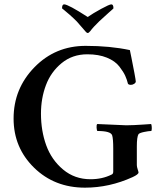

<svg xmlns="http://www.w3.org/2000/svg" viewBox="-20 -864 745 890"><path d="M277.3 -843.8Q295.9 -843.8 386.7 -785.2Q410.2 -801.8 448.7 -822.8Q487.3 -843.8 496.1 -843.8Q505.9 -843.8 505.9 -825.2Q505.9 -824.2 483.9 -805.2Q461.9 -786.1 440.4 -765.6Q412.1 -738.3 398.4 -719.7Q390.6 -710.9 387.7 -710.9Q381.8 -710.9 375 -719.7Q339.8 -760.7 335.9 -764.6Q319.3 -781.2 303.2 -795.4Q287.1 -809.6 277.8 -816.9Q268.6 -824.2 267.6 -825.2Q267.6 -843.8 277.3 -843.8ZM504.9 -174.8Q504.9 -220.7 500 -236.3Q494.1 -256.8 431.6 -256.8Q428.7 -258.8 427.7 -272Q426.8 -285.2 430.7 -289.1L565.4 -283.2Q583 -283.2 602.1 -284.2Q621.1 -285.2 644 -286.6Q667 -288.1 680.7 -289.1Q683.6 -282.2 683.6 -270Q683.6 -257.8 680.7 -256.8Q669.9 -256.8 648.4 -252.4Q627 -248 622.1 -242.2Q614.3 -229.5 614.3 -185.5V-98.6Q614.3 -90.8 618.2 -79.1Q622.1 -67.4 622.1 -64.5Q622.1 -55.7 594.7 -43Q487.3 5.9 374 5.9Q232.4 5.9 137.7 -86.9Q43 -179.7 43 -314.5Q43 -453.1 139.6 -552.2Q236.3 -651.4 377 -651.4Q490.2 -651.4 582 -631.8Q582 -630.9 589.4 -595.7Q596.7 -560.5 603 -525.9Q609.4 -491.2 609.4 -486.3Q609.4 -480.5 602.1 -475.6Q594.7 -470.7 586.9 -470.7Q577.1 -470.7 573.2 -475.6Q568.4 -495.1 560.5 -512.7Q552.7 -530.3 533.2 -555.7Q513.7 -581.1 475.6 -596.7Q437.5 -612.3 384.8 -612.3Q315.4 -612.3 265.6 -571.3Q215.8 -530.3 192.9 -469.2Q169.9 -408.2 169.9 -336.9Q169.9 -257.8 194.3 -190.4Q218.8 -123 272.5 -78.1Q326.2 -33.2 399.4 -33.2Q454.1 -33.2 497.1 -54.7Q504.9 -57.6 504.9 -68.4Z"/></svg>

Font: Crimson
Style: Semibold
Weight: 600
Version: Version 0.8